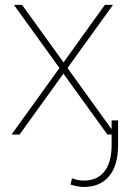

<svg xmlns="http://www.w3.org/2000/svg" viewBox="-20 -548 507 782"><path d="M69.8 -528.3C69.8 -528.3 36.6 -528.3 36.6 -528.3C36.6 -528.3 222.2 -271 222.2 -271C222.2 -271 26.9 0 26.9 0C26.9 0 59.6 0 59.6 0C59.6 0 238.3 -248 238.3 -248C238.3 -248 417.5 0 417.5 0C417.5 0 450.2 0 450.2 0C450.2 0 254.9 -271 254.9 -271C254.9 -271 440.4 -528.3 440.4 -528.3C440.4 -528.3 407.2 -528.3 407.2 -528.3C407.2 -528.3 238.8 -293.9 238.8 -293.9C238.8 -293.9 69.8 -528.3 69.8 -528.3ZM434.6 -57.6C434.6 -57.6 434.6 43.5 434.6 43.5C434.6 43.5 434.6 43.5 434.6 43.5C434.6 89.8 424.8 125 405.8 149.9C386.2 174.8 358.4 187.5 321.8 187.5C321.8 187.5 321.8 187.5 321.8 187.5C306.2 187.5 290 184.6 273.4 178.2C273.4 178.2 267.1 203.6 267.1 203.6C267.1 203.6 267.1 203.6 267.1 203.6C286.1 210 304.2 213.4 321.8 213.4C321.8 213.4 321.8 213.4 321.8 213.4C365.2 213.4 399.4 199.2 423.8 170.4C448.2 141.6 460.4 100.1 460.9 45.9C460.9 45.9 460.9 -57.6 460.9 -57.6C460.9 -57.6 434.6 -57.6 434.6 -57.6Z"/></svg>

Font: WOX
Style: Regular
Weight: 500
Designer: Google
Foundry: ""
Version: ""